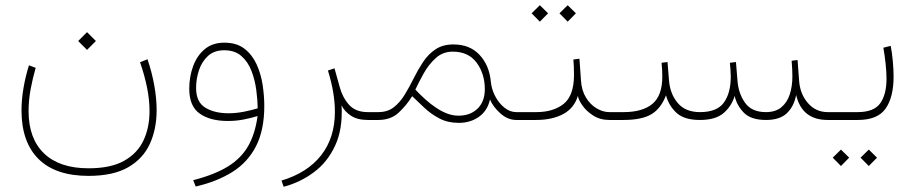

<svg xmlns="http://www.w3.org/2000/svg" viewBox="-20 -463 3532 741"><path d="M315.9 -338.9 350.1 -304.7 315.9 -270.5 281.7 -304.7ZM321.8 186.5Q407.7 186.5 459.2 157.5Q510.7 128.4 533.9 78.6Q557.1 28.8 557.1 -34.2Q557.1 -77.6 547.4 -125.7Q537.6 -173.8 520.5 -222.7L549.3 -234.4Q566.4 -183.6 575.4 -133.5Q584.5 -83.5 584.5 -37.6Q584.5 34.2 558.6 91.6Q532.7 148.9 474.9 182.4Q417 215.8 321.8 215.8Q194.3 215.8 128.7 150.6Q63 85.4 63 -37.1Q63 -78.6 70.6 -123Q78.1 -167.5 91.8 -210.9L117.7 -201.2Q106 -160.6 98.1 -118.2Q90.3 -75.7 90.3 -34.2Q90.3 71.8 150.1 129.2Q210 186.5 321.8 186.5Z M1000 -54.2Q1000 38.6 968.3 100.8Q936.5 163.1 877.2 200.4Q817.9 237.8 735.4 256.8L725.6 232.4Q809.1 210.9 860.1 179.2Q911.1 147.5 938 100.3Q964.8 53.2 974.1 -15.1Q948.7 -7.3 919.9 -1.7Q891.1 3.9 859.4 3.9Q791.5 3.9 751 -24.4Q710.4 -52.7 710.4 -120.6Q710.4 -166.5 725.1 -207Q739.7 -247.6 769.8 -272.9Q799.8 -298.3 845.7 -298.3Q893.6 -298.3 923.6 -274.9Q953.6 -251.5 970.5 -214.4Q987.3 -177.2 993.7 -134.8Q1000 -92.3 1000 -54.2ZM861.8 -25.9Q890.6 -25.9 919.7 -31.5Q948.7 -37.1 974.6 -44.9Q974.1 -77.6 969 -116.2Q963.9 -154.8 950.4 -189.7Q937 -224.6 911.6 -246.8Q886.2 -269 845.2 -269Q806.6 -269 782.7 -247.1Q758.8 -225.1 747.8 -191.7Q736.8 -158.2 736.8 -123.5Q736.8 -69.3 772.2 -47.6Q807.6 -25.9 861.8 -25.9Z M1399.4 0Q1359.9 0 1335 -16.1Q1310.1 -32.2 1298.3 -56.2Q1303.2 35.2 1273.4 99.1Q1243.7 163.1 1190.9 202.1Q1138.2 241.2 1074.7 257.8L1066.4 233.9Q1166 204.1 1219.2 136.5Q1272.5 68.8 1272.5 -31.7Q1272.5 -104.5 1245.6 -190.9L1271 -199.2L1291 -127.4Q1301.8 -86.9 1327.1 -58.6Q1352.5 -30.3 1399.4 -30.3H1429.2V0Z M1439.9 0H1409.7V-30.3H1439.9Q1475.6 -30.3 1499.8 -49.1Q1523.9 -67.9 1542 -97.7Q1560.1 -127.4 1576.7 -160.9Q1593.3 -194.3 1613 -224.1Q1632.8 -253.9 1660.9 -272.7Q1689 -291.5 1730 -291.5Q1793.9 -291.5 1831.5 -250.5Q1869.1 -209.5 1874.5 -146Q1877 -119.6 1890.6 -92.8Q1904.3 -65.9 1926 -48.1Q1947.8 -30.3 1972.7 -30.3H2002.4V0H1972.7Q1939.5 0 1910.9 -25.6Q1882.3 -51.3 1871.1 -79.1Q1861.3 -35.6 1828.4 -12.2Q1795.4 11.2 1750.5 11.2Q1708.5 11.2 1676.3 -5.6Q1644 -22.5 1618.4 -46.4Q1592.8 -70.3 1570.8 -91.8Q1548.3 -55.7 1518.1 -27.8Q1487.8 0 1439.9 0ZM1727.1 -263.7Q1689 -263.7 1661.6 -238.8Q1634.3 -213.9 1615.2 -179.7Q1596.2 -145.5 1583 -117.2Q1602.5 -96.7 1622.3 -78.9Q1642.1 -61 1662.1 -47.9Q1683.6 -33.2 1705.3 -24.9Q1727.1 -16.6 1749.5 -16.6Q1795.4 -16.6 1823.2 -43.9Q1851.1 -71.3 1851.1 -118.7Q1851.1 -178.2 1819.6 -220.9Q1788.1 -263.7 1727.1 -263.7Z M2170.9 -442.9 2202.6 -411.6 2170.9 -379.4 2139.2 -411.6ZM2063.5 -442.9 2095.2 -411.6 2063.5 -379.4 2031.7 -411.6ZM1982.9 -30.3H2049.8Q2115.2 -30.3 2155 -61.8Q2194.8 -93.3 2195.3 -172.4Q2195.3 -208 2192.9 -233.4L2216.3 -236.3L2222.2 -152.8Q2224.6 -113.8 2241.5 -86.4Q2258.3 -59.1 2282.7 -44.7Q2307.1 -30.3 2332 -30.3H2360.8V0H2332Q2295.9 0 2269 -17.3Q2242.2 -34.7 2227.1 -56.9Q2211.9 -79.1 2210.4 -93.3Q2196.3 -45.9 2153.8 -22.9Q2111.3 0 2048.8 0H1982.9Z M2936.5 0Q2877.9 0 2850.6 -28.3Q2823.2 -56.6 2815.4 -92.8Q2802.7 -51.8 2771.7 -25.9Q2740.7 0 2681.2 0Q2621.1 0 2591.3 -27.1Q2561.5 -54.2 2550.3 -95.2Q2531.2 -44.4 2494.1 -22.2Q2457 0 2385.7 0H2340.8V-30.3H2386.7Q2459.5 -30.3 2497.8 -62Q2536.1 -93.8 2536.1 -167.5Q2536.1 -178.2 2535.4 -192.4Q2534.7 -206.5 2533.2 -220.7L2556.2 -223.6L2562 -152.3Q2565.9 -101.1 2595.5 -65.7Q2625 -30.3 2681.6 -30.3Q2747.1 -30.3 2773.7 -67.1Q2800.3 -104 2800.3 -167.5Q2800.3 -178.2 2799.3 -192.4Q2798.3 -206.5 2796.9 -220.7L2820.3 -223.6L2826.2 -152.3Q2829.6 -103 2855.2 -66.7Q2880.9 -30.3 2935.5 -30.3Q2973.1 -30.3 2995.6 -49.1Q3018.1 -67.9 3028.1 -99.1Q3038.1 -130.4 3038.1 -167.5Q3038.1 -195.8 3035.2 -228.5L3058.1 -231.4L3064 -152.3Q3067.4 -100.6 3097.9 -65.4Q3128.4 -30.3 3174.3 -30.3H3204.6V0H3174.3Q3075.2 0 3052.7 -96.2Q3043.9 -51.8 3016.6 -25.9Q2989.3 0 2936.5 0Z M3184.1 -30.3H3289.6Q3353 -30.3 3377.2 -64.5Q3401.4 -98.6 3401.4 -159.7Q3401.4 -184.6 3397.9 -217Q3394.5 -249.5 3389.2 -278.8L3417.5 -286.1Q3422.9 -259.3 3425.8 -226.1Q3428.7 -192.9 3428.7 -167.5Q3428.7 -87.9 3397.9 -43.9Q3367.2 0 3290.5 0H3184.1ZM3333 114.3 3364.7 145.5 3333 177.7 3301.3 145.5ZM3225.6 114.3 3257.3 145.5 3225.6 177.7 3193.8 145.5Z"/></svg>

Font: Vazirmatn FD Thin
Style: Regular
Weight: 100
Designer: Saber Rastikerdar
Foundry: Saber Rastikerdar
Version: Version 33.003